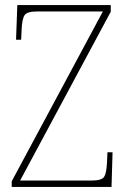

<svg xmlns="http://www.w3.org/2000/svg" viewBox="-20 -734 499 754"><path d="M26 0V-22L384 -689H126Q87 -689 77 -675Q67 -661 65 -620L63 -578H43L48 -714H415V-688L59 -25H340Q379 -25 388.5 -39Q398 -53 400 -93L402 -136H422L418 0Z"/></svg>

Font: Noto Serif Lao SemiCondensed Thin
Style: Regular
Weight: 100
Width: 4
Designer: Monotype Design Team
Foundry: Monotype Imaging Inc.
Version: Version 2.003; ttfautohint (v1.8.4.7-5d5b)